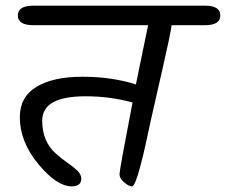

<svg xmlns="http://www.w3.org/2000/svg" viewBox="-20 -665 798 678"><path d="M98 -645H704Q758 -645 758 -610.5Q758 -576 704 -576H586Q582 -544 553 -418Q524 -292 512.5 -239.5Q501 -187 493.5 -152Q486 -117 476 -80Q457 -7 446 -7Q435 -7 418.5 -21Q402 -35 402 -50Q402 -65 448 -303Q370 -325 282 -325Q129 -325 129 -239Q129 -165 178 -122Q198 -104 218.5 -90Q239 -76 253 -62.5Q267 -49 267 -34Q267 -7 233 -7Q180 -7 115 -86Q50 -165 50 -251Q50 -323 109 -358.5Q168 -394 271 -394Q374 -394 460 -367Q468 -408 482.5 -477Q497 -546 503 -576H98Q43 -576 43 -610.5Q43 -645 98 -645Z"/></svg>

Font: Kalam
Style: Regular
Weight: 400
Designer: Lipi Raval (Devanagari and Latin), Jonny Pinhorn (Latin)
Foundry: Indian Type Foundry
Version: Version 2.001;PS 1.0;hotconv 1.0.79;makeotf.lib2.5.61930; tt